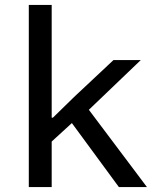

<svg xmlns="http://www.w3.org/2000/svg" viewBox="-20 -760 640 780"><path d="M97 0V-740H190V-282H195L281 -366L441 -516H552L341 -314L577 0H463L272 -260L190 -185V0Z"/></svg>

Font: IBM Plex Mono Text
Style: Regular
Weight: 450
Designer: Mike Abbink, Paul van der Laan, Pieter van Rosmalen
Foundry: Bold Monday
Version: Version 2.000